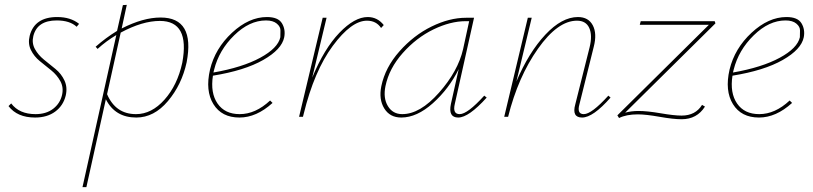

<svg xmlns="http://www.w3.org/2000/svg" viewBox="-20 -480 3340 789"><path d="M124 3Q51 3 15 -44L26 -55Q59 -11 126 -11Q170 -11 198.5 -33Q227 -55 235 -90Q242 -121 228 -146.5Q214 -172 190.5 -191Q167 -210 143.5 -229Q120 -248 107 -274.5Q94 -301 102 -333Q122 -410 215 -410Q270 -410 305 -382L295 -370Q267 -396 213 -396Q133 -396 117 -332Q110 -303 123.5 -278.5Q137 -254 160.5 -235Q184 -216 208 -196.5Q232 -177 245 -149Q258 -121 250 -87Q240 -46 207 -21.5Q174 3 124 3Z M640 -408Q782 -408 747 -224Q727 -132 670 -64.5Q613 3 540 3Q453 3 415 -72L335 289H319L458 -336Q416 -311 381 -279L373 -288Q415 -325 461 -353L485 -459L501 -460L480 -363Q568 -408 640 -408ZM729 -222Q761 -394 637 -394Q565 -394 476 -346L420 -93Q455 -11 539 -11Q603 -11 656 -70.5Q709 -130 729 -222Z M1077 -410Q1123 -410 1138.5 -384.5Q1154 -359 1148 -327Q1138 -277 1061.5 -233.5Q985 -190 855 -169Q844 -98 874 -54.5Q904 -11 965 -11Q1030 -11 1090 -67L1100 -57Q1034 3 964 3Q891 3 857 -52Q823 -107 843 -194Q864 -281 933.5 -345.5Q1003 -410 1077 -410ZM1132 -327Q1132 -339 1132.5 -354.5Q1133 -370 1117.5 -383Q1102 -396 1073 -396Q1005 -396 942.5 -335Q880 -274 860 -194L857 -182Q976 -203 1049 -242.5Q1122 -282 1132 -327Z M1491 -410Q1531 -410 1557 -377L1546 -365Q1526 -395 1488 -395Q1424 -395 1347.5 -291.5Q1271 -188 1228 -12L1225 0H1209L1306 -407H1322L1263 -161Q1312 -280 1374.5 -345Q1437 -410 1491 -410Z M1970 -87 1980 -79Q1906 3 1863 3Q1821 3 1833 -53L1865 -196Q1825 -115 1759 -56Q1693 3 1629 3Q1582 3 1559 -34.5Q1536 -72 1547 -126Q1563 -203 1621.5 -269Q1680 -335 1753.5 -371Q1827 -407 1895 -407H1928L1849 -53Q1839 -11 1869 -11Q1901 -11 1970 -87ZM1633 -11Q1706 -11 1784 -99Q1862 -187 1883 -278L1908 -393H1894Q1831 -393 1761 -359Q1691 -325 1635 -262Q1579 -199 1564 -126Q1554 -77 1574 -44Q1594 -11 1633 -11Z M2480 -87 2489 -79Q2417 3 2372 3Q2329 3 2344 -51L2403 -286Q2415 -335 2401.5 -365Q2388 -395 2351 -395Q2272 -395 2190.5 -279.5Q2109 -164 2068 0H2052L2149 -407H2165L2102 -145Q2153 -265 2221 -337.5Q2289 -410 2355 -410Q2398 -410 2416 -376Q2434 -342 2420 -288L2361 -51Q2350 -11 2379 -11Q2411 -11 2480 -87Z M2781 -5Q2838 -5 2865 -49L2877 -42Q2844 10 2781 10Q2747 10 2690.5 0Q2634 -10 2601 -10Q2554 -10 2524 5L2517 -6L2893 -378H2609L2613 -393H2917L2920 -384L2549 -17Q2574 -24 2604 -24Q2640 -24 2695 -14.5Q2750 -5 2781 -5Z M3212 -410Q3258 -410 3273.5 -384.5Q3289 -359 3283 -327Q3273 -277 3196.5 -233.5Q3120 -190 2990 -169Q2979 -98 3009 -54.5Q3039 -11 3100 -11Q3165 -11 3225 -67L3235 -57Q3169 3 3099 3Q3026 3 2992 -52Q2958 -107 2978 -194Q2999 -281 3068.5 -345.5Q3138 -410 3212 -410ZM3267 -327Q3267 -339 3267.5 -354.5Q3268 -370 3252.5 -383Q3237 -396 3208 -396Q3140 -396 3077.5 -335Q3015 -274 2995 -194L2992 -182Q3111 -203 3184 -242.5Q3257 -282 3267 -327Z"/></svg>

Font: EauTest Thin
Style: Italic
Weight: 250
Italic angle: -12°
Designer: Christian Thalmann (Catharsis Fonts)
Version: Version 0.001;PS 000.001;hotconv 1.0.88;makeotf.lib2.5.64775